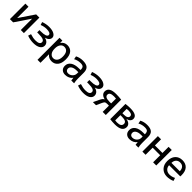

<svg xmlns="http://www.w3.org/2000/svg" viewBox="529 -2435 4560 4560"><g transform="rotate(45 2809.5 -155.0)"><path d="M176 -520V-142H178L434 -520H542V0H438V-378H436L181 0H72V-520Z M974 -274Q1033 -264 1069 -226.5Q1105 -189 1105 -140Q1105 -72 1042.5 -31Q980 10 863 10Q759 10 656 -28L680 -102Q775 -70 858 -70Q1000 -70 1000 -152Q1000 -194 954 -214.5Q908 -235 793 -235H753V-312H793Q993 -312 993 -385Q993 -452 853 -452Q774 -452 687 -418L663 -492Q762 -530 863 -530Q974 -530 1036 -493Q1098 -456 1098 -400Q1098 -358 1065 -324Q1032 -290 974 -276Z M1318 -445Q1376 -530 1479 -530Q1578 -530 1633.5 -461.5Q1689 -393 1689 -260Q1689 -129 1631.5 -59.5Q1574 10 1479 10Q1379 10 1321 -65H1319V220H1219V-520H1314L1316 -445ZM1591 -260Q1591 -355 1555 -402.5Q1519 -450 1454 -450Q1395 -450 1357 -400.5Q1319 -351 1319 -265V-255Q1319 -168 1357 -119Q1395 -70 1454 -70Q1516 -70 1553.5 -119Q1591 -168 1591 -260Z M2113 -258H2063Q1973 -258 1924.5 -227Q1876 -196 1876 -145Q1876 -108 1898.5 -86.5Q1921 -65 1958 -65Q2021 -65 2067 -108.5Q2113 -152 2113 -215ZM1778 -140Q1778 -227 1851.5 -279.5Q1925 -332 2063 -332H2113V-337Q2113 -400 2087.5 -425Q2062 -450 1998 -450Q1903 -450 1823 -405L1808 -485Q1892 -530 1998 -530Q2111 -530 2162 -484.5Q2213 -439 2213 -340V-140Q2213 -69 2228 0H2133Q2125 -44 2124 -80H2122Q2094 -38 2044.5 -14Q1995 10 1933 10Q1862 10 1820 -30Q1778 -70 1778 -140Z M2650 -274Q2709 -264 2745 -226.5Q2781 -189 2781 -140Q2781 -72 2718.5 -31Q2656 10 2539 10Q2435 10 2332 -28L2356 -102Q2451 -70 2534 -70Q2676 -70 2676 -152Q2676 -194 2630 -214.5Q2584 -235 2469 -235H2429V-312H2469Q2669 -312 2669 -385Q2669 -452 2529 -452Q2450 -452 2363 -418L2339 -492Q2438 -530 2539 -530Q2650 -530 2712 -493Q2774 -456 2774 -400Q2774 -358 2741 -324Q2708 -290 2650 -276Z M3009 -241V-243Q2951 -257 2914 -291Q2877 -325 2877 -378Q2877 -527 3116 -527Q3208 -527 3293 -516V0H3188V-210H3133Q3086 -210 3068 -198.5Q3050 -187 3027 -140L2964 0H2860L2930 -146Q2952 -191 2969 -211Q2986 -231 3009 -241ZM3188 -284V-447Q3159 -451 3120 -451Q2977 -451 2977 -368Q2977 -284 3129 -284Z M3541 -67Q3574 -62 3605 -62Q3748 -62 3748 -157Q3748 -243 3599 -243H3541ZM3541 -309H3597Q3658 -309 3691.5 -329.5Q3725 -350 3725 -387Q3725 -458 3601 -458Q3573 -458 3541 -453ZM3849 -150Q3849 7 3601 7Q3517 7 3437 -4V-516Q3512 -527 3592 -527Q3823 -527 3823 -399Q3823 -354 3791.5 -322.5Q3760 -291 3704 -281V-280Q3773 -270 3811 -235.5Q3849 -201 3849 -150Z M4273 -258H4223Q4133 -258 4084.5 -227Q4036 -196 4036 -145Q4036 -108 4058.5 -86.5Q4081 -65 4118 -65Q4181 -65 4227 -108.5Q4273 -152 4273 -215ZM3938 -140Q3938 -227 4011.5 -279.5Q4085 -332 4223 -332H4273V-337Q4273 -400 4247.5 -425Q4222 -450 4158 -450Q4063 -450 3983 -405L3968 -485Q4052 -530 4158 -530Q4271 -530 4322 -484.5Q4373 -439 4373 -340V-140Q4373 -69 4388 0H4293Q4285 -44 4284 -80H4282Q4254 -38 4204.5 -14Q4155 10 4093 10Q4022 10 3980 -30Q3938 -70 3938 -140Z M4629 -238V0H4522V-520H4629V-314H4882V-520H4988V0H4882V-238Z M5199 -298H5480Q5479 -372 5442.5 -412Q5406 -452 5342 -452Q5278 -452 5239.5 -411.5Q5201 -371 5199 -298ZM5199 -220Q5202 -150 5247.5 -109Q5293 -68 5362 -68Q5437 -68 5512 -106L5537 -30Q5450 10 5352 10Q5240 10 5168.5 -63.5Q5097 -137 5097 -260Q5097 -386 5163.5 -458Q5230 -530 5342 -530Q5453 -530 5515 -462Q5577 -394 5577 -265Q5577 -250 5575 -220Z"/></g></svg>

Font: M PLUS 1p Medium
Style: Regular
Weight: 500
Version: Version 1.062